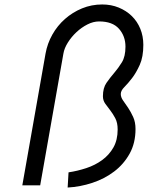

<svg xmlns="http://www.w3.org/2000/svg" viewBox="-20 -830 662 860"><path d="M521 -409Q521 -394 531.5 -379.5Q542 -365 554 -347Q566 -329 576.5 -306Q587 -283 587 -252Q587 -189 560.5 -141.5Q534 -94 491 -61.5Q448 -29 393.5 -11Q339 7 283 10L287 -58Q327 -64 366.5 -77Q406 -90 437.5 -113Q469 -136 488 -169.5Q507 -203 507 -250Q507 -280 496.5 -300Q486 -320 474 -335.5Q462 -351 451.5 -365.5Q441 -380 441 -399Q441 -436 457 -459Q473 -482 491.5 -503.5Q510 -525 526 -551Q542 -577 542 -621Q542 -668 513 -701Q484 -734 424 -734Q398 -734 371.5 -720.5Q345 -707 322.5 -686Q300 -665 284 -639.5Q268 -614 264 -590L160 0H80L184 -590Q192 -635 214.5 -675Q237 -715 271 -745Q305 -775 347.5 -792.5Q390 -810 438 -810Q478 -810 512 -796Q546 -782 570.5 -758Q595 -734 608.5 -701Q622 -668 622 -629Q622 -575 606 -539.5Q590 -504 571.5 -480Q553 -456 537 -440Q521 -424 521 -409Z"/></svg>

Font: Gauge
Style: Oblique
Weight: 400
Italic angle: -80°
Designer: Daniel Pimley
Foundry: Daniel Pimley
Version: Version 2.0